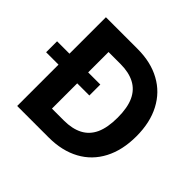

<svg xmlns="http://www.w3.org/2000/svg" viewBox="-211 -920 1113 1113"><g transform="rotate(45 345.0 -364.0)"><path d="M321.3 0Q273.4 0 131.8 0Q131.8 -33.2 131.8 -131.8Q177.7 -131.8 314.5 -131.8Q382.8 -131.8 429.7 -156.2Q476.6 -180.7 500 -231.4Q523.4 -283.2 523.4 -364.3Q523.4 -445.3 500 -496.1Q476.6 -546.9 429.7 -571.3Q382.8 -595.7 315.4 -595.7Q252.9 -595.7 128.9 -595.7Q128.9 -628.9 128.9 -727.5Q176.8 -727.5 323.2 -727.5Q432.6 -727.5 511.7 -683.6Q590.8 -640.6 633.8 -558.6Q676.8 -477.5 676.8 -364.3Q676.8 -251 633.8 -168.9Q590.8 -86.9 511.7 -43.9Q431.6 0 321.3 0ZM216.8 -727.5Q216.8 -545.9 216.8 0Q178.7 0 63.5 0Q63.5 -181.6 63.5 -727.5Q101.6 -727.5 216.8 -727.5ZM-38.1 -338.9Q-38.1 -361.3 -38.1 -428.7Q50.8 -428.7 316.4 -428.7Q316.4 -406.2 316.4 -338.9Q227.5 -338.9 -38.1 -338.9Z"/></g></svg>

Font: DeepSea
Style: Bold
Weight: 700
Designer: Stem
Version: Version 3.019;git-0a5106e0b